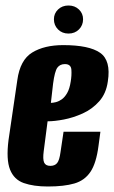

<svg xmlns="http://www.w3.org/2000/svg" viewBox="-20 -666 415 698"><path d="M154 12Q102 12 66.5 -0.5Q31 -13 16.5 -49.5Q2 -86 11 -157L43 -375Q53 -448 97 -475Q141 -502 210 -502Q304 -502 344 -474Q384 -446 372 -370Q366 -326 340.5 -297.5Q315 -269 280.5 -253.5Q246 -238 212 -231.5Q178 -225 153 -225L139 -117Q135 -87 140.5 -75Q146 -63 163 -63Q179 -63 187.5 -73Q196 -83 200 -113L211 -187H345L338 -135Q330 -73 309 -41.5Q288 -10 250.5 1Q213 12 154 12ZM165 -292Q172 -292 182.5 -294.5Q193 -297 204 -304.5Q215 -312 224 -327.5Q233 -343 237 -369Q241 -392 239.5 -412.5Q238 -433 216 -433Q198 -433 188.5 -420Q179 -407 173 -362ZM229 -544Q206 -544 191 -559Q176 -574 176 -596Q176 -617 191 -631.5Q206 -646 229 -646Q252 -646 267 -631.5Q282 -617 282 -596Q282 -574 267 -559Q252 -544 229 -544Z"/></svg>

Font: Alumni Sans ExtraBold
Style: Italic
Weight: 800
Italic angle: -8°
Designer: Robert E. Leuschke
Foundry: Robert E. Leuschke
Version: Version 1.016